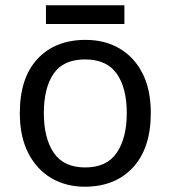

<svg xmlns="http://www.w3.org/2000/svg" viewBox="-20 -697 645 727"><path d="M551 -269Q551 -136 483.5 -63Q416 10 301 10Q230 10 174.5 -22.5Q119 -55 87 -117.5Q55 -180 55 -269Q55 -402 122 -474Q189 -546 304 -546Q377 -546 432.5 -513.5Q488 -481 519.5 -419.5Q551 -358 551 -269ZM146 -269Q146 -174 183.5 -118.5Q221 -63 303 -63Q384 -63 422 -118.5Q460 -174 460 -269Q460 -364 422 -418Q384 -472 302 -472Q220 -472 183 -418Q146 -364 146 -269ZM451 -677V-606H154V-677Z"/></svg>

Font: Noto Sans Bengali UI
Style: Regular
Weight: 400
Designer: Jelle Bosma - Monotype Design Team
Foundry: Monotype Imaging Inc.
Version: Version 2.003; ttfautohint (v1.8.4.7-5d5b)